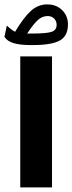

<svg xmlns="http://www.w3.org/2000/svg" viewBox="-47 -834 322 853"><path d="M-27.3 -670.4 -16.6 -720.2Q-9.3 -713.9 0.2 -705.8Q9.8 -697.8 20 -692.9Q58.6 -757.3 90.6 -785.9Q122.6 -814.5 162.6 -814.5Q203.1 -814.5 229 -789.1Q254.9 -763.7 254.9 -725.6Q254.9 -674.3 218.8 -654.1Q182.6 -633.8 99.6 -633.8H87.9Q43 -633.8 14.2 -642.1Q-14.6 -650.4 -27.3 -670.4ZM98.6 -685.1Q161.6 -685.1 183.1 -692.9Q204.6 -700.7 204.6 -723.6Q204.6 -740.2 193.6 -751.5Q182.6 -762.7 164.6 -762.7Q141.1 -762.7 121.8 -745.6Q102.5 -728.5 73.7 -685.1ZM43 -583.3H184.1V-1.4H43Z"/></svg>

Font: Vazir Black FD-UI
Style: Black-FD-UI
Weight: 900
Designer: Saber Rastikerdar
Foundry: Saber Rastikerdar
Version: Version 30.0.0